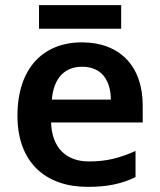

<svg xmlns="http://www.w3.org/2000/svg" viewBox="-20 -718 622 748"><path d="M452 -698H132V-606H452ZM299 -553C149 -553 48 -453 48 -267C48 -82 161 10 321 10C401 10 453 -2 508 -28V-130C448 -103 396 -89 327 -89C235 -89 182 -145 179 -241H536V-307C536 -461 446 -553 299 -553ZM300 -458C376 -458 411 -405 412 -330H182C189 -415 233 -458 300 -458Z"/></svg>

Font: Noto Kufi Arabic SemiBold
Style: Regular
Weight: 600
Designer: Monotype Design Team, David Williams, Khaled Hosny
Foundry: Google LLC
Version: Version 2.109